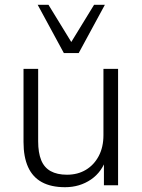

<svg xmlns="http://www.w3.org/2000/svg" viewBox="-20 -772 593 800"><path d="M251 8Q193 8 154.5 -13Q116 -34 97 -76Q78 -118 78 -180V-485H139V-183Q139 -136 151.5 -105Q164 -74 191 -59Q218 -44 259 -44Q304 -44 338 -64.5Q372 -85 391.5 -122Q411 -159 411 -209V-485H472V0H413V-117H425Q406 -56 359 -24Q312 8 251 8ZM246 -551 137 -752H182L277 -597L372 -752H417L308 -551Z"/></svg>

Font: Nunito Sans 12pt ExtraLight Light
Style: Regular
Weight: 300
Version: Version 3.101;gftools[0.9.27]